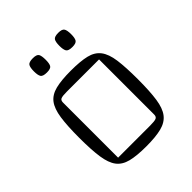

<svg xmlns="http://www.w3.org/2000/svg" viewBox="-192 -799 926 926"><g transform="rotate(-45 270.5 -336.0)"><path d="M271 8Q206 8 166.5 -2Q127 -12 106.5 -39Q86 -66 78.5 -117Q71 -168 71 -250Q71 -332 78.5 -383Q86 -434 106.5 -461Q127 -488 166.5 -498Q206 -508 271 -508Q336 -508 375.5 -498.5Q415 -489 436 -461.5Q457 -434 464 -383Q471 -332 471 -250Q471 -168 463.5 -117Q456 -66 435 -39Q414 -12 374.5 -2Q335 8 271 8ZM136 -50H355Q385 -50 395.5 -54.5Q406 -59 406 -74V-450H187Q156 -450 146 -445.5Q136 -441 136 -426ZM358 -583Q331 -583 324 -594Q317 -605 317 -631Q317 -658 324 -669Q331 -680 358 -680Q383 -680 390 -669Q397 -658 397 -631Q397 -605 390 -594Q383 -583 358 -583ZM184 -583Q157 -583 150 -594Q143 -605 143 -631Q143 -658 150 -669Q157 -680 184 -680Q210 -680 216.5 -669Q223 -658 223 -631Q223 -605 216.5 -594Q210 -583 184 -583Z"/></g></svg>

Font: Changa ExtraLight ExtraLight
Style: Regular
Weight: 250
Version: Version 3.002; ttfautohint (v1.8.2)